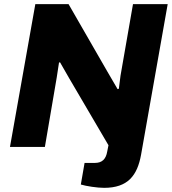

<svg xmlns="http://www.w3.org/2000/svg" viewBox="-20 -707 827 924"><path d="M481 197C596 197 641 137 659 37L787 -687H620L560 -343C559 -332 555 -300 552 -280L546 -278C531 -303 508 -343 497 -362L310 -687H150L28 0H196L253 -334C256 -352 261 -386 264 -406L269 -407C280 -388 299 -354 312 -332L502 -8L496 22C490 58 472 77 437 77H387L369 181C395 189 448 197 481 197Z"/></svg>

Font: Archivo ExtraBold
Style: Italic
Weight: 800
Italic angle: -10°
Designer: Hector Gatti
Foundry: Omnibus-Type
Version: Version 2.001